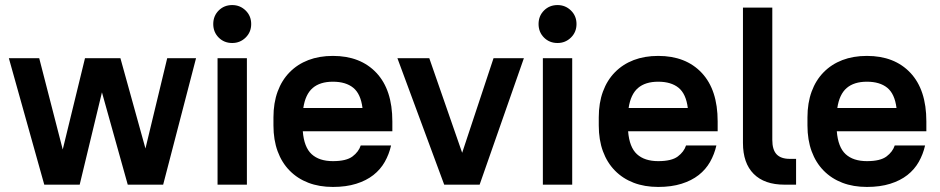

<svg xmlns="http://www.w3.org/2000/svg" viewBox="-20 -730 3717 759"><path d="M383 -365 295 0H155L15 -500H135L228 -139L316 -500H456L555 -143L641 -500H755L625 0H485Z M840 -500H956V0H840ZM898 -560Q866 -560 844.5 -581.5Q823 -603 823 -635Q823 -667 844.5 -688.5Q866 -710 898 -710Q929 -710 951 -688.5Q973 -667 973 -635Q973 -603 951 -581.5Q929 -560 898 -560Z M1296 9Q1242 9 1199 -7.5Q1156 -24 1125 -55.5Q1094 -87 1077.5 -132Q1061 -177 1061 -234V-266Q1061 -323 1077.5 -368Q1094 -413 1125 -444.5Q1156 -476 1199 -492.5Q1242 -509 1296 -509Q1405 -509 1468 -442Q1531 -375 1531 -250V-211H1177Q1182 -148 1212 -120.5Q1242 -93 1296 -93Q1349 -93 1373.5 -111.5Q1398 -130 1406 -155H1526Q1518 -120 1501 -90Q1484 -60 1456 -38Q1428 -16 1388 -3.5Q1348 9 1296 9ZM1296 -407Q1245 -407 1216 -382Q1187 -357 1179 -303H1413Q1406 -359 1376.5 -383Q1347 -407 1296 -407Z M1551 -500H1677L1807 -126L1931 -500H2051L1876 0H1736Z M2126 -500H2242V0H2126ZM2184 -560Q2152 -560 2130.5 -581.5Q2109 -603 2109 -635Q2109 -667 2130.5 -688.5Q2152 -710 2184 -710Q2215 -710 2237 -688.5Q2259 -667 2259 -635Q2259 -603 2237 -581.5Q2215 -560 2184 -560Z M2582 9Q2528 9 2485 -7.5Q2442 -24 2411 -55.5Q2380 -87 2363.5 -132Q2347 -177 2347 -234V-266Q2347 -323 2363.5 -368Q2380 -413 2411 -444.5Q2442 -476 2485 -492.5Q2528 -509 2582 -509Q2691 -509 2754 -442Q2817 -375 2817 -250V-211H2463Q2468 -148 2498 -120.5Q2528 -93 2582 -93Q2635 -93 2659.5 -111.5Q2684 -130 2692 -155H2812Q2804 -120 2787 -90Q2770 -60 2742 -38Q2714 -16 2674 -3.5Q2634 9 2582 9ZM2582 -407Q2531 -407 2502 -382Q2473 -357 2465 -303H2699Q2692 -359 2662.5 -383Q2633 -407 2582 -407Z M3081 0Q3002 0 2959.5 -42.5Q2917 -85 2917 -165V-700H3033V-177Q3033 -138 3050 -120Q3067 -102 3102 -102H3127V0H3081Z M3407 9Q3353 9 3310 -7.5Q3267 -24 3236 -55.5Q3205 -87 3188.5 -132Q3172 -177 3172 -234V-266Q3172 -323 3188.5 -368Q3205 -413 3236 -444.5Q3267 -476 3310 -492.5Q3353 -509 3407 -509Q3516 -509 3579 -442Q3642 -375 3642 -250V-211H3288Q3293 -148 3323 -120.5Q3353 -93 3407 -93Q3460 -93 3484.5 -111.5Q3509 -130 3517 -155H3637Q3629 -120 3612 -90Q3595 -60 3567 -38Q3539 -16 3499 -3.5Q3459 9 3407 9ZM3407 -407Q3356 -407 3327 -382Q3298 -357 3290 -303H3524Q3517 -359 3487.5 -383Q3458 -407 3407 -407Z"/></svg>

Font: PT Root UI Web Bold
Style: Regular
Weight: 700
Designer: Vitaly Kuzmin
Foundry: ParaType Ltd.
Version: Version 1.000W